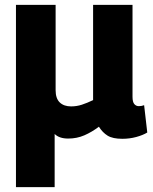

<svg xmlns="http://www.w3.org/2000/svg" viewBox="-20 -564 632 794"><path d="M46 210V-544H210V-191Q210 -157 227 -140.5Q244 -124 274 -124Q297 -124 318.5 -131Q340 -138 365 -150V-544H528V-164Q528 -142 535.5 -133.5Q543 -125 554 -125Q566 -125 576 -129L589 -16Q571 -5 543.5 2.5Q516 10 486 10Q446 10 425 -3Q404 -16 389 -40Q360 -18 329 -4.5Q298 9 262 9Q225 9 206 -10V210Z"/></svg>

Font: Georama
Style: Bold
Weight: 700
Designer: Jean-Baptiste Levee
Foundry: Production Type
Version: Version 1.000